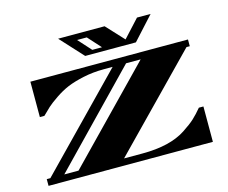

<svg xmlns="http://www.w3.org/2000/svg" viewBox="-116 -1024 1405 1185"><g transform="rotate(-15 586.5 -431.0)"><path d="M1119 -607H1098L548 -43H666Q842 -43 943 -109Q992 -141 1018.5 -165.5Q1045 -190 1075 -226H1104V0H54V-43H77L626 -607H569Q500 -607 437.5 -593.5Q375 -580 333.5 -562.5Q292 -545 249.5 -516Q207 -487 187.5 -469Q168 -451 141 -424H112V-650H1119ZM257 -43 805 -607H712L166 -43ZM804 -716H480L346 -862H643L747 -750L850 -862H937ZM532 -741H594L519 -824H457Z"/></g></svg>

Font: Diplomata
Style: Regular
Weight: 400
Width: 7
Designer: Eduardo Rodriguez Tunni
Foundry: Eduardo Rodriguez Tunni
Version: Version 1.001